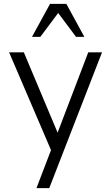

<svg xmlns="http://www.w3.org/2000/svg" viewBox="-20 -770 573 990"><path d="M103 -500H27L243 4L168 200H234L506 -500H435L277 -86ZM145 -580H188L280 -703L372 -580H415L322 -750H238Z"/></svg>

Font: Perun Light
Style: Regular
Weight: 300
Foundry: Copyright (c) Stefan Peev, Context Ltd, 2016
Version: Version 1.089